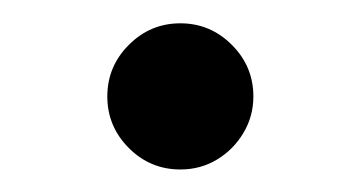

<svg xmlns="http://www.w3.org/2000/svg" viewBox="-20 -573 316 168"><path d="M137.8 -424.7Q111.5 -424.7 92.7 -443.5Q73.9 -462.4 73.9 -488.6Q73.9 -514.9 92.7 -533.7Q111.5 -552.6 137.8 -552.6Q164.1 -552.6 182.9 -533.7Q201.7 -514.9 201.7 -488.6Q201.7 -471.2 193 -456.7Q184.3 -442.1 169.9 -433.4Q155.5 -424.7 137.8 -424.7Z"/></svg>

Font: InterMG
Style: Regular
Weight: 400
Designer: Rasmus Andersson
Foundry: rsms
Version: Version 3.019;December 26, 2023;FontCreator 15.0.0.2955 64-b